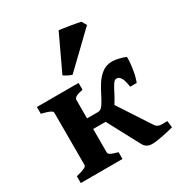

<svg xmlns="http://www.w3.org/2000/svg" viewBox="-177 -863 928 993"><g transform="rotate(-30 287.5 -366.5)"><path d="M492.2 -303.7Q486.8 -343.8 476.6 -359.9Q466.3 -376 452.1 -376Q439.9 -376 429 -359.1Q418 -342.3 405.8 -317.6Q393.6 -293 377.9 -268.3Q362.3 -243.7 340.8 -226.8Q319.3 -210 289.6 -210H214.8V-273.4H283.2Q299.8 -273.4 313.2 -292.7Q326.7 -312 340.6 -340.3Q354.5 -368.7 372.3 -397Q390.1 -425.3 415.5 -444.6Q440.9 -463.9 477.1 -463.9Q493.2 -463.9 515.1 -458.5Q537.1 -453.1 552.7 -446.8Q556.2 -445.8 554.7 -421.4Q553.2 -397 547.6 -364Q542 -331.1 531.2 -303.7ZM22 0V-40.5Q85.4 -55.2 85.4 -70.3V-212.9Q85.4 -257.8 106 -284.2Q126.5 -310.5 150.4 -332L217.3 -315.4V-70.3Q217.3 -63 226.1 -56.6Q234.9 -50.3 271 -40.5V0ZM271 -454.1V-413.6Q238.8 -407.2 228 -399.9Q217.3 -392.6 217.3 -383.8V-225.1Q217.3 -195.3 198 -175.5Q178.7 -155.8 154.1 -144.3Q129.4 -132.8 113.3 -127L85.4 -143.6V-383.8Q85.4 -391.1 71.8 -397.9Q58.1 -404.8 22 -413.6V-454.1ZM442.9 9.8Q409.2 9.8 394 -18.1L283.7 -224.6L374 -263.2L499.5 -71.3Q508.8 -57.6 523.9 -54.7Q539.1 -51.8 569.8 -53.7L574.7 -13.7Q544.9 -5.9 506.6 2Q468.3 9.8 442.9 9.8ZM265.6 -506.3Q256.8 -507.8 240.2 -516.6Q223.6 -525.4 218.3 -529.8L317.9 -741.7Q323.7 -741.2 341.3 -738.5Q358.9 -735.8 380.4 -732.4Q401.9 -729 419.4 -725.6Q437 -722.2 442.4 -720.7L458.5 -691.9Z"/></g></svg>

Font: Gentium Book Plus
Style: Bold
Weight: 700
Designer: Victor Gaultney, Annie Olsen, Iska Routamaa, Becca Hirsbrunner
Foundry: SIL International
Version: Version 6.101